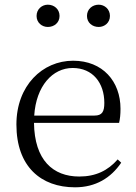

<svg xmlns="http://www.w3.org/2000/svg" viewBox="-20 -785 581 819"><path d="M184 -670C211 -670 234 -688 234 -717C234 -746 211 -765 184 -765C159 -765 136 -746 136 -717C136 -688 159 -670 184 -670ZM401 -670C426 -670 449 -688 449 -717C449 -746 426 -765 401 -765C374 -765 351 -746 351 -717C351 -688 374 -670 401 -670ZM300 14C388 14 453 -26 497 -91L482 -105C440 -57 388 -32 318 -32C206 -32 127 -102 125 -261H488C492 -277 494 -297 494 -321C494 -438 418 -526 292 -526C161 -526 50 -420 50 -254C50 -74 155 14 300 14ZM126 -292C134 -418 204 -495 290 -495C376 -495 425 -431 425 -346C425 -309 416 -292 383 -292Z"/></svg>

Font: Source Han Serif CN Light
Style: Regular
Weight: 300
Designer: Ryoko NISHIZUKA 西塚涼子 (kana & ideographs); Frank Grießhammer (Latin, Greek & Cyrillic); Wenlong ZHANG 张文龙 (bopomofo); San
Foundry: Adobe
Version: Version 2.003;hotconv 1.1.1;makeotfexe 2.6.0